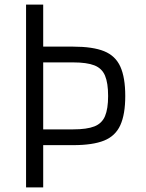

<svg xmlns="http://www.w3.org/2000/svg" viewBox="-20 -820 640 840"><path d="M123 -185V-254H300Q360 -254 393 -267Q426 -280 439.5 -312Q453 -344 453 -400Q453 -457 439.5 -489Q426 -521 393 -534Q360 -547 300 -547H123V-616H300Q386 -616 435.5 -596Q485 -576 506.5 -528.5Q528 -481 528 -400Q528 -320 506.5 -272.5Q485 -225 435.5 -205Q386 -185 300 -185ZM94 0V-800H169V0Z"/></svg>

Font: Victor Mono
Style: Regular
Weight: 400
Monospace: yes
Designer: Rune Bjørnerås
Version: Version 1.561;gftools[0.9.30]